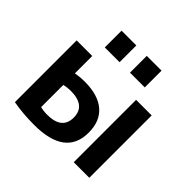

<svg xmlns="http://www.w3.org/2000/svg" viewBox="-184 -934 1131 1131"><g transform="rotate(45 381.5 -368.5)"><path d="M69.3 -4.9V-519.5H199.2V-375Q238.3 -381.8 274.4 -381.8Q385.7 -381.8 444.8 -331.5Q503.9 -281.2 503.9 -185.5Q503.9 9.8 244.1 9.8Q151.4 9.8 69.3 -4.9ZM199.2 -93.8Q223.6 -86.9 255.9 -86.9Q378.9 -86.9 378.9 -186Q378.9 -285.2 253.9 -285.2Q226.6 -285.2 199.2 -278.3ZM215.8 -607.4V-747.1H338.9V-607.4ZM425.8 -607.4V-747.1H548.8V-607.4ZM564.5 0V-519.5H694.3V0Z"/></g></svg>

Font: GenEi M Gothic v2 Bold
Style: Regular
Weight: 700
Version: Version 2.0